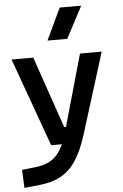

<svg xmlns="http://www.w3.org/2000/svg" viewBox="-65 -840 717 1119"><g transform="rotate(-5 293.0 -280.5)"><path d="M31.7 234.4 26.9 128.4 112.8 118.7Q169.9 111.8 207.5 84.7Q245.1 57.6 271 0H208.5L22 -517.6H148.9L293.5 -98.6H303.7L422.4 -517.6H549.3L402.3 -45.9Q373 46.9 335.7 103.8Q298.3 160.6 247.1 188.7Q195.8 216.8 124.5 224.6ZM240.2 -609.4 328.1 -794.9H453.6L356 -609.4Z"/></g></svg>

Font: CaskaydiaCove NFP SemiBold
Style: Regular
Weight: 600
Designer: Aaron Bell
Foundry: Saja Typeworks
Version: Version 2111.001; VTT 6.35;Nerd Fonts 3.1.1